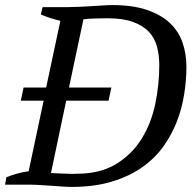

<svg xmlns="http://www.w3.org/2000/svg" viewBox="-40 -728 762 757"><path d="M383 -656Q357 -656 330 -655Q303 -654 289 -652L232 -383H399L388 -331H221L161 -46Q171 -45 185.5 -44.5Q200 -44 214.5 -43.5Q229 -43 240.5 -42.5Q252 -42 258 -43Q260 -43 263 -43Q354 -43 416.5 -80.5Q479 -118 517.5 -179.5Q556 -241 572 -317.5Q588 -394 588 -471Q588 -510 579 -544Q570 -578 547 -602.5Q524 -627 484.5 -641.5Q445 -656 383 -656ZM-20 0 -15 -29Q26 -46 73 -53L132 -331H42L53 -383H142L198 -646Q176 -651 156.5 -657.5Q137 -664 121 -671L128 -700H229Q246 -700 269.5 -701Q293 -702 317.5 -703.5Q342 -705 365 -706.5Q388 -708 403 -708Q483 -708 539 -689Q595 -670 629.5 -637.5Q664 -605 679.5 -560.5Q695 -516 695 -465Q695 -414 686.5 -358.5Q678 -303 658 -250.5Q638 -198 604.5 -151Q571 -104 520.5 -68.5Q470 -33 401 -12Q332 9 242 9Q227 9 206.5 7.5Q186 6 163 4.5Q140 3 117 1.5Q94 0 75 0Z"/></svg>

Font: PTSerif
Style: Italic
Weight: 400
Italic angle: -12°
Designer: A.Korolkova, O.Umpeleva, V.Yefimov
Foundry: ParaType Ltd
Version: Version 1.000W OFL; ttfautohint (v1.2) -l 8 -r 50 -G 200 -x 